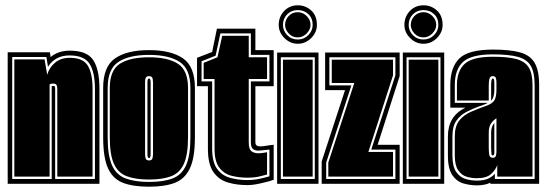

<svg xmlns="http://www.w3.org/2000/svg" viewBox="-20 -693 2060 724"><path d="M9 0V-496H168L171 -478Q200 -502 243 -502Q308 -502 331.5 -466.5Q355 -431 355 -358V0ZM26 -18H175V-368Q177 -369 182 -369Q188 -369 188 -359V-18H338V-358Q338 -420 318 -452Q298 -484 242 -484Q214 -484 193.5 -472.5Q173 -461 161 -441L155 -478H26ZM34 -27V-469H148L158 -411Q166 -439 188 -457Q210 -475 243 -475Q293 -475 311 -445.5Q329 -416 329 -358V-27H196V-356Q196 -370 192 -374Q188 -378 180 -378Q173 -378 167 -375V-27Z M542 11Q482 11 444 -3.5Q406 -18 387.5 -58Q369 -98 369 -176V-361Q369 -442 414 -473Q459 -504 542 -504Q625 -504 670 -473Q715 -442 715 -361V-176Q715 -98 696 -58Q677 -18 639 -3.5Q601 11 542 11ZM542 -7Q596 -7 630.5 -20Q665 -33 681.5 -69.5Q698 -106 698 -176V-361Q698 -433 657.5 -459.5Q617 -486 542 -486Q467 -486 426.5 -459.5Q386 -433 386 -361V-176Q386 -106 402.5 -69.5Q419 -33 454 -20Q489 -7 542 -7ZM542 -16Q491 -16 458 -28.5Q425 -41 409.5 -75.5Q394 -110 394 -176V-361Q394 -428 432 -452.5Q470 -477 542 -477Q613 -477 651 -452.5Q689 -428 689 -361V-176Q689 -110 673.5 -75.5Q658 -41 625.5 -28.5Q593 -16 542 -16ZM542 -88Q553 -88 555 -96.5Q557 -105 557 -112V-382Q557 -396 553.5 -401Q550 -406 542 -406Q535 -406 531 -401.5Q527 -397 527 -382V-112Q527 -102 529.5 -95Q532 -88 542 -88ZM542 -97Q536 -97 536 -112V-382Q536 -397 542 -397Q548 -397 548 -382V-112Q548 -97 542 -97Z M913 5Q873 5 839 -5Q805 -15 784.5 -44.5Q764 -74 764 -132V-368H723V-475L780 -497L798 -585H943V-504H1012V-368H943V-156Q943 -141 961 -141Q971 -141 985 -143.5Q999 -146 1012 -147V-15Q1004 -12 995 -9.5Q986 -7 977 -5Q962 -1 945 2Q928 5 913 5ZM913 -14Q928 -14 942.5 -16Q957 -18 969 -21Q976 -23 982.5 -24.5Q989 -26 996 -28V-129Q982 -128 971 -126.5Q960 -125 955 -125Q941 -125 933.5 -131.5Q926 -138 926 -156V-386H996V-486H926V-567H811L793 -483L740 -462V-386H780V-132Q780 -82 798.5 -56.5Q817 -31 847.5 -22.5Q878 -14 913 -14ZM913 -23Q880 -23 852 -30.5Q824 -38 806.5 -61.5Q789 -85 789 -132V-395H748V-456L800 -477L818 -558H918V-477H987V-395H918V-156Q918 -131 928 -123Q938 -115 955 -115Q963 -115 972 -116.5Q981 -118 987 -119V-35L964 -29Q942 -23 913 -23Z M1025 0V-495H1181V0ZM1039 -18H1167V-477H1039ZM1047 -27V-468H1159V-27ZM1103 -528Q1074 -528 1052.5 -549.5Q1031 -571 1031 -599Q1031 -630 1051.5 -651.5Q1072 -673 1103 -673Q1132 -673 1153.5 -653.5Q1175 -634 1175 -599Q1175 -571 1153.5 -549.5Q1132 -528 1103 -528ZM1103 -544Q1126 -544 1142.5 -560.5Q1159 -577 1159 -599Q1159 -625 1142.5 -640Q1126 -655 1103 -655Q1079 -655 1063 -639Q1047 -623 1047 -599Q1047 -577 1063 -560.5Q1079 -544 1103 -544ZM1103 -552Q1082 -552 1068.5 -567Q1055 -582 1055 -599Q1055 -618 1068.5 -632.5Q1082 -647 1103 -647Q1122 -647 1136.5 -632.5Q1151 -618 1151 -599Q1151 -582 1136.5 -567Q1122 -552 1103 -552Z M1193 0V-84L1281 -353H1206V-495H1487V-406L1404 -147H1487V0ZM1210 -18H1471V-129H1380L1471 -409V-477H1222V-371H1305L1210 -80ZM1218 -27V-80L1316 -380H1231V-468H1462V-409L1369 -120H1462V-27Z M1499 0V-495H1655V0ZM1513 -18H1641V-477H1513ZM1521 -27V-468H1633V-27ZM1577 -528Q1548 -528 1526.5 -549.5Q1505 -571 1505 -599Q1505 -630 1525.5 -651.5Q1546 -673 1577 -673Q1606 -673 1627.5 -653.5Q1649 -634 1649 -599Q1649 -571 1627.5 -549.5Q1606 -528 1577 -528ZM1577 -544Q1600 -544 1616.5 -560.5Q1633 -577 1633 -599Q1633 -625 1616.5 -640Q1600 -655 1577 -655Q1553 -655 1537 -639Q1521 -623 1521 -599Q1521 -577 1537 -560.5Q1553 -544 1577 -544ZM1577 -552Q1556 -552 1542.5 -567Q1529 -582 1529 -599Q1529 -618 1542.5 -632.5Q1556 -647 1577 -647Q1596 -647 1610.5 -632.5Q1625 -618 1625 -599Q1625 -582 1610.5 -567Q1596 -552 1577 -552Z M1778 6Q1754 6 1728.5 -1Q1703 -8 1686 -32Q1669 -56 1669 -107V-179Q1669 -255 1735 -287H1678V-372Q1678 -439 1712 -472.5Q1746 -506 1839 -506Q1903 -506 1941 -495.5Q1979 -485 1996 -456Q2013 -427 2013 -372V0H1829V-4Q1808 6 1778 6ZM1778 -12Q1804 -12 1820 -19Q1836 -26 1846 -38V-18H1996V-372Q1996 -421 1981 -445.5Q1966 -470 1931.5 -479Q1897 -488 1839 -488Q1757 -488 1726 -459.5Q1695 -431 1695 -372V-305H1819Q1813 -301 1802.5 -297.5Q1792 -294 1779 -289Q1760 -282 1738 -270.5Q1716 -259 1701 -238Q1686 -217 1686 -179V-107Q1686 -65 1700.5 -44.5Q1715 -24 1736 -18Q1757 -12 1778 -12ZM1778 -21Q1759 -21 1740 -26.5Q1721 -32 1708 -50.5Q1695 -69 1695 -107V-179Q1695 -217 1711.5 -238Q1728 -259 1755 -271Q1782 -283 1811 -293Q1837 -302 1844.5 -315Q1852 -328 1852 -354V-382Q1852 -393 1849.5 -399.5Q1847 -406 1838 -406Q1829 -406 1826 -397Q1823 -388 1823 -371V-314H1703V-372Q1703 -425 1732 -452Q1761 -479 1839 -479Q1894 -479 1926.5 -470.5Q1959 -462 1973.5 -439Q1988 -416 1988 -372V-27H1855V-71Q1850 -54 1832.5 -37.5Q1815 -21 1778 -21ZM1832 -313V-371Q1832 -397 1838 -397Q1844 -397 1844 -382V-354Q1844 -325 1832 -313ZM1838 -98Q1850 -98 1851 -110Q1852 -116 1852 -123.5Q1852 -131 1852 -141V-247Q1839 -239 1831 -226.5Q1823 -214 1823 -193V-135Q1823 -120 1825 -109Q1827 -98 1838 -98ZM1838 -107Q1833 -107 1833 -116L1832 -135V-193Q1832 -216 1844 -229V-117Q1844 -107 1838 -107Z"/></svg>

Font: Alumni Sans Collegiate One
Style: Regular
Weight: 400
Designer: Robert E. Leuschke
Foundry: Robert E. Leuschke
Version: Version 1.100